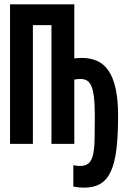

<svg xmlns="http://www.w3.org/2000/svg" viewBox="-20 -658 590 878"><path d="M319.8 0H215.3V-543H130.4V0H25.9V-638.2H319.8V-391.1Q327.6 -392.1 337.6 -392.6Q347.7 -393.1 355 -393.1Q393.1 -393.1 423.8 -379.6Q454.6 -366.2 475.8 -335.4Q497.1 -304.7 508.5 -254.2Q520 -203.6 520 -129.4Q520 -38.6 512.5 24.2Q504.9 86.9 486.8 126Q468.8 165 438.7 182.6Q408.7 200.2 363.8 200.2Q352.5 200.2 340.6 199Q328.6 197.8 315.4 195.3V97.2Q332.5 101.1 344.2 101.1Q370.1 101.1 384.3 89.6Q398.4 78.1 405 51.3Q411.6 24.4 412.6 -19Q413.6 -62.5 413.6 -126.5Q413.6 -179.7 409.7 -213.1Q405.8 -246.6 397.5 -265.1Q389.2 -283.7 376.7 -290.3Q364.3 -296.9 347.7 -296.9Q341.3 -296.9 334.5 -296.1Q327.6 -295.4 319.8 -294.4Z"/></svg>

Font: Code New Roman
Style: Bold
Weight: 700
Monospace: yes
Designer: Sam Radian
Foundry: Code New Roman
Version: Version 1.508 October 19, 2014